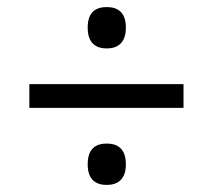

<svg xmlns="http://www.w3.org/2000/svg" viewBox="-20 -629 603 543"><path d="M282 -492C312 -492 336 -507 336 -551C336 -595 312 -609 282 -609C251 -609 228 -595 228 -551C228 -507 251 -492 282 -492ZM63 -324H499V-391H63ZM282 -106C312 -106 336 -121 336 -164C336 -209 312 -223 282 -223C251 -223 228 -209 228 -164C228 -121 251 -106 282 -106Z"/></svg>

Font: Noto Serif SemiBold
Style: Italic
Weight: 600
Italic angle: -12°
Designer: Monotype Design Team
Foundry: Monotype Imaging Inc.
Version: Version 2.014